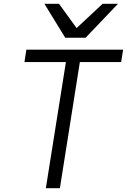

<svg xmlns="http://www.w3.org/2000/svg" viewBox="-20 -985 664 1005"><path d="M325 -660H108L118 -725H624.5L614 -660H398L293.5 0H220ZM212.5 -965H289L381 -838L517 -965H597.5L428 -787.5H321.5Z"/></svg>

Font: JuliaMono Light
Style: Italic
Weight: 300
Italic angle: -9°
Monospace: yes
Designer: cormullion
Foundry: corm
Version: Version 0.054; ttfautohint (v1.8.4)